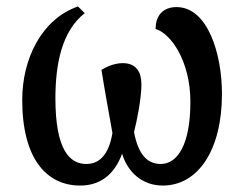

<svg xmlns="http://www.w3.org/2000/svg" viewBox="-20 -566 758 596"><path d="M229 10C290 10 335 -23 359 -89C377 -29 424 10 485 10C596 10 669 -102 669 -274C669 -401 624 -544 528 -544C490 -544 463 -522 463 -476C509 -463 571 -378 571 -250C571 -115 530 -57 479 -57C436 -57 409 -88 396 -156C405 -190 419 -261 419 -304C419 -341 404 -370 361 -370C337 -370 312 -360 295 -349C303 -297 318 -215 329 -153C317 -82 286 -57 248 -57C197 -57 152 -99 152 -261C152 -367 172 -470 243 -525L222 -546C108 -506 49 -382 49 -256C49 -74 124 10 229 10Z"/></svg>

Font: Noto Serif Condensed Medium
Style: Regular
Weight: 500
Width: 3
Designer: Monotype Design Team
Foundry: Monotype Imaging Inc.
Version: Version 2.015